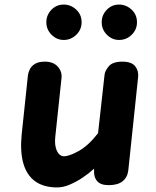

<svg xmlns="http://www.w3.org/2000/svg" viewBox="-20 -811 684 841"><path d="M231 10Q170.5 10 133.2 -17.5Q96 -45 81.8 -97Q67.5 -149 75 -222.5L102.5 -482.5Q104 -493.5 110.5 -507.2Q117 -521 132.8 -531Q148.5 -541 176.5 -541Q213.5 -541 233 -519.2Q252.5 -497.5 249.5 -469.5L222 -210.5Q219.5 -184.5 224 -165.8Q228.5 -147 238 -136.8Q247.5 -126.5 260 -126.5Q283.5 -126.5 325.5 -150Q367.5 -173.5 409.5 -227.5L438 -484Q440 -501.5 457 -521.2Q474 -541 516 -541Q556 -541 572 -521Q588 -501 585 -473.5L542 -65Q538.5 -34.5 517.2 -17.2Q496 0 456 0Q420.5 0 405.2 -18Q390 -36 392 -68L392.5 -72.5Q369 -51 340.8 -32.2Q312.5 -13.5 284.2 -1.8Q256 10 231 10ZM501.5 -636Q471 -636 448.2 -658.8Q425.5 -681.5 425.5 -713.5Q425.5 -745 447.5 -768Q469.5 -791 501.5 -791Q532.5 -791 556.2 -769Q580 -747 580 -713.5Q580 -681.5 557 -658.8Q534 -636 501.5 -636ZM259 -636Q228.5 -636 205.8 -658.8Q183 -681.5 183 -713.5Q183 -745 205 -768Q227 -791 259 -791Q290 -791 313.8 -769Q337.5 -747 337.5 -713.5Q337.5 -681.5 314.2 -658.8Q291 -636 259 -636Z"/></svg>

Font: Edu NSW ACT Hand
Style: Regular
Weight: 400
Designer: Tina and Corey Anderson, Eben Sorkin, Mirko Velimirovic
Foundry: Sorkin Type Co.
Version: Version 2.000